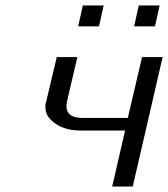

<svg xmlns="http://www.w3.org/2000/svg" viewBox="-20 -679 613 700"><path d="M265 -583 282 -659H358L341 -583ZM469 -583 486 -659H562L545 -583ZM149 -311 187 -471H262L225 -312Q210 -249 282 -249H446L498 -471H573L464 1H389L436 -203H276Q225 -203 191.5 -222.5Q158 -242 149 -267Q146 -276 146 -283Q144 -296 149 -311Z"/></svg>

Font: Coval
Style: Light Italic
Weight: 300
Foundry: Context Ltd
Version: Version 001.000